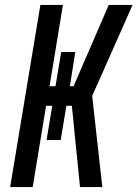

<svg xmlns="http://www.w3.org/2000/svg" viewBox="-20 -755 555 775"><path d="M21 0 143 -735H234L180 -407H204L227 -545H284L262 -407H277L283 -421L419 -735H515L387 -446L352 -368L393 0H303L270 -328H248L225 -190H168L191 -328H166L112 0Z"/></svg>

Font: Iosevka SS04 Medium Oblique
Style: Regular
Weight: 500
Italic angle: -9°
Monospace: yes
Designer: Belleve Invis
Foundry: Belleve Invis
Version: Version 19.0.0; ttfautohint (v1.8.4)